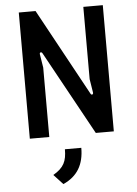

<svg xmlns="http://www.w3.org/2000/svg" viewBox="-63 -747 755 1061"><g transform="rotate(-5 315.0 -217.0)"><path d="M82 0H190V-385L178 -460C176 -470 187 -475 193 -464L448 0H548V-700H440V-299L452 -224C454 -214 444 -208 438 -218L175 -700H82ZM194 211 245 266C325 230 361 167 361 75H270C270 141 254 176 194 211Z"/></g></svg>

Font: Finlandica Medium
Style: Regular
Weight: 500
Designer: Niklas Ekholm, Juho Hiilivirta, Jaakko Suomalainen
Foundry: Helsinki Type Studio
Version: Version 2.000;Glyphs 3.2 (3202)